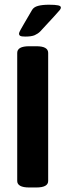

<svg xmlns="http://www.w3.org/2000/svg" viewBox="-20 -811 285 833"><path d="M54.7 0ZM54.7 -25.9V-581.5Q54.7 -610.4 106.9 -610.4H137.2Q164.1 -610.4 176.5 -603Q189 -595.7 189 -581.5V-25.9Q189 2.4 137.2 2.4H106.9Q80.6 2.4 67.6 -4.9Q54.7 -12.2 54.7 -25.9ZM62.5 -665.5Q62.5 -669.4 68.6 -680.7Q74.7 -691.9 84.5 -708.5Q106 -744.1 118.7 -767.1Q126 -780.3 144.8 -785.4Q163.6 -790.5 192.4 -790.5Q219.7 -790.5 231.9 -787.8Q244.1 -785.2 244.1 -778.3Q244.1 -773.4 239.7 -767.8Q235.4 -762.2 213.4 -738.3L154.3 -674.3Q144.5 -664.6 130.6 -658.4Q116.7 -652.3 89.4 -652.3Q73.7 -652.3 68.1 -655.3Q62.5 -658.2 62.5 -665.5Z"/></svg>

Font: Jaldi
Style: Bold
Weight: 400
Designer: Pablo Cosgaya and Nicolas Silva
Foundry: Omnibus-Type
Version: Version 1.007